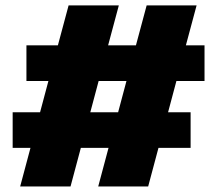

<svg xmlns="http://www.w3.org/2000/svg" viewBox="-20 -670 779 690"><path d="M226.5 -650.5H407L368.5 -507H468.5L507 -650.5H686.5L648 -507H715V-379H614L584 -266.5H665V-138.5H549.5L512.5 0H333L370 -138.5H270.5L233.5 0H52.5L89.5 -138.5H25.5V-266.5H124L154 -379H75V-507H188ZM304.5 -266.5H404.5L434.5 -379H334.5Z"/></svg>

Font: Overused Grotesk Black
Style: Regular
Weight: 900
Version: Version 0.004